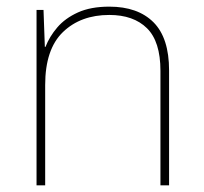

<svg xmlns="http://www.w3.org/2000/svg" viewBox="-20 -558 613 578"><path d="M309 -538Q395 -538 442 -491Q489 -444 489 -346V0H463V-345Q463 -433 422.5 -473Q382 -513 309 -513Q223 -513 169.5 -461.5Q116 -410 116 -302V0H90V-528H111L115 -417H117Q129 -448 152.5 -475.5Q176 -503 214.5 -520.5Q253 -538 309 -538Z"/></svg>

Font: Noto Sans Sinhala UI Thin
Style: Regular
Weight: 100
Designer: Jelle Bosma - Monotype Design Team
Foundry: Monotype Imaging Inc.
Version: Version 2.006; ttfautohint (v1.8.4.7-5d5b)